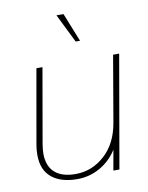

<svg xmlns="http://www.w3.org/2000/svg" viewBox="-84 -797 668 868"><g transform="rotate(-10 250.0 -363.0)"><path d="M201.2 9.8Q125.5 9.8 83.3 -25.1Q41 -60.1 41 -128.9Q41 -153.3 44.9 -174.8L105 -516.1H132.8L73.2 -174.8Q68.8 -148.9 68.8 -128.9Q69.3 -72.3 102.1 -43.2Q134.8 -14.2 196.8 -14.2Q272.5 -14.2 330.6 -66.7Q388.7 -119.1 404.8 -211.9L457 -516.1H484.9L395 0H367.2L383.8 -92.8Q352.5 -43.9 304.4 -17.1Q256.3 9.8 201.2 9.8ZM320.8 -604H300.8L235.8 -735.8H268.1Z"/></g></svg>

Font: Creato Display Thin
Style: Italic
Weight: 265
Italic angle: -10°
Version: Version 1.000